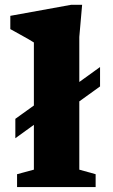

<svg xmlns="http://www.w3.org/2000/svg" viewBox="-20 -762 462 782"><path d="M170.5 -291.5 42.5 -199V-278L170.5 -370L230 -375.5L387.5 -489V-410L230 -296.5ZM303 -71 369.5 -52.5V0H49.5V-52.5L118 -71V-589Q111.5 -593.5 96.2 -602.2Q81 -611 61.2 -621.8Q41.5 -632.5 22 -643.5V-697.5L270 -742.5H314.5L303 -611.5Z"/></svg>

Font: Newsreader 7pt
Style: Bold
Weight: 700
Designer: Hugues Gentile
Foundry: Production Type
Version: Version 1.003